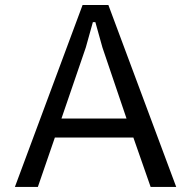

<svg xmlns="http://www.w3.org/2000/svg" viewBox="-20 -735 751 755"><path d="M504.4 -194.3H195.8L128.9 0H38.6L304.7 -715.3H406.2L672.9 0H572.3ZM477.5 -269 382.8 -548.3 355 -647.9H345.2L317.4 -548.3L221.7 -269Z"/></svg>

Font: Proza Libre
Style: Regular
Weight: 400
Designer: Jasper de Waard
Foundry: Jasper de Waard
Version: Version 1.001; ttfautohint (v1.4.1.8-43bc)